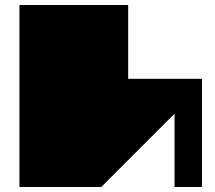

<svg xmlns="http://www.w3.org/2000/svg" viewBox="-20 -750 864 770"><path d="M58 0V-730H494V-434H790V0H680V-294L386 0H58Z"/></svg>

Font: El Pececito
Style: Regular
Weight: 400
Designer: deFharo
Foundry: deFharo
Version: El Pececito Version 1.000